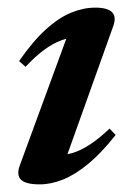

<svg xmlns="http://www.w3.org/2000/svg" viewBox="-20 -471 342 503"><path d="M32 -38 162.5 -393.5 184.5 -372.5Q163 -373.5 141 -365.5Q119 -357.5 95.8 -340.5Q72.5 -323.5 47 -296L30 -311Q66.5 -363.5 100.5 -394.2Q134.5 -425 166.8 -438Q199 -451 229.5 -451Q262 -451 273.8 -438.8Q285.5 -426.5 276.5 -402L146 -37L125.5 -65Q147 -63.5 169.2 -70Q191.5 -76.5 215.8 -92.5Q240 -108.5 267 -134L283 -117.5Q246 -70.5 211.5 -42Q177 -13.5 145.5 -0.8Q114 12 84 12Q47.5 12 35 -0.2Q22.5 -12.5 32 -38Z"/></svg>

Font: Newsreader 24pt SemiBold
Style: Italic
Weight: 600
Italic angle: -17°
Designer: Hugues Gentile
Foundry: Production Type
Version: Version 1.003